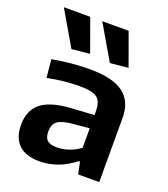

<svg xmlns="http://www.w3.org/2000/svg" viewBox="-147 -911 889 1019"><g transform="rotate(20 298.0 -401.5)"><path d="M194 5Q116 5 76.5 -33.5Q37 -72 37 -144Q37 -225 87.5 -267Q138 -309 248 -317L386 -326V-341Q386 -370 380.5 -389.5Q375 -409 361 -421Q347 -433 322 -438Q297 -443 257 -443Q217 -443 173 -438.5Q129 -434 79 -424L69 -526Q129 -537 181 -541.5Q233 -546 282 -546Q409 -546 470 -501Q531 -456 531 -362V0H412L398 -67H390Q342 -29 292.5 -12Q243 5 194 5ZM256 -96Q288 -96 322.5 -107.5Q357 -119 386 -141V-251L295 -243Q233 -237 209 -219Q185 -201 185 -160Q185 -126 201.5 -111Q218 -96 256 -96ZM151 -613 37 -808H186L253 -623ZM368 -613 254 -808H403L470 -623Z"/></g></svg>

Font: Encode Sans Wide
Style: SemiBold
Weight: 600
Designer: Pablo Impallari, Andres Torresi
Foundry: Pablo Impallari, Andres Torresi
Version: Version 1.000; ttfautohint (v1.00) -l 8 -r 50 -G 200 -x 14 -